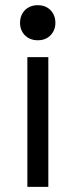

<svg xmlns="http://www.w3.org/2000/svg" viewBox="-20 -523 293 743"><path d="M85.9 200.2Q85.9 74.2 85.9 -301.8Q106.4 -301.8 167 -301.8Q167 -176.8 167 200.2Q146.5 200.2 85.9 200.2ZM126 -502.9Q156.2 -502.9 174.8 -484.4Q194.3 -464.8 194.3 -434.6Q194.3 -405.3 174.8 -385.7Q156.2 -367.2 126 -367.2Q96.7 -367.2 77.1 -385.7Q57.6 -405.3 57.6 -434.6Q57.6 -464.8 77.1 -484.4Q96.7 -502.9 126 -502.9Z"/></svg>

Font: Kadena Space Grotesk
Style: Regular
Weight: 400
Designer: Florian Karsten
Version: Version 2.000